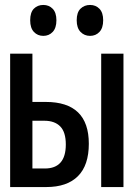

<svg xmlns="http://www.w3.org/2000/svg" viewBox="-20 -756 540 776"><path d="M21 0V-539H111V-344H165Q339 -344 339 -175Q339 -88 295 -44Q251 0 167 0ZM389 0V-539H479V0ZM111 -75H161Q246 -75 246 -172Q246 -222 223.5 -245Q201 -268 159 -268H111ZM344 -611Q321 -611 305.5 -627Q290 -643 290 -674Q290 -706 305.5 -721Q321 -736 344 -736Q367 -736 382 -720.5Q397 -705 397 -674Q397 -643 382 -627Q367 -611 344 -611ZM155 -611Q132 -611 117 -627Q102 -643 102 -674Q102 -706 117 -721Q132 -736 155 -736Q178 -736 193 -720.5Q208 -705 208 -674Q208 -643 193 -627Q178 -611 155 -611Z"/></svg>

Font: Noto Sans Mono ExtraCondensed Medium
Style: Regular
Weight: 500
Width: 2
Designer: Monotype Design Team
Foundry: Monotype Imaging Inc.
Version: Version 2.014